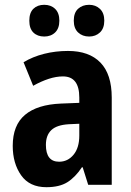

<svg xmlns="http://www.w3.org/2000/svg" viewBox="-20 -769 546 799"><path d="M263 -557Q351 -557 398 -508.5Q445 -460 445 -363V0H347L324 -73H321Q293 -31 260 -10.5Q227 10 173 10Q103 10 68 -39.5Q33 -89 33 -162Q33 -248 84 -291Q135 -334 234 -338L310 -341V-363Q310 -451 242 -451Q214 -451 183 -441Q152 -431 118 -412L78 -510Q116 -533 163.5 -545Q211 -557 263 -557ZM266 -252Q216 -249 193.5 -227.5Q171 -206 171 -166Q171 -96 226 -96Q262 -96 286 -125Q310 -154 310 -205V-254ZM102 -683Q102 -716 119 -732.5Q136 -749 164 -749Q192 -749 209.5 -732Q227 -715 227 -683Q227 -651 209.5 -634Q192 -617 164 -617Q136 -617 119 -633.5Q102 -650 102 -683ZM287 -683Q287 -716 305 -732.5Q323 -749 351 -749Q378 -749 396 -732Q414 -715 414 -683Q414 -651 396 -634Q378 -617 351 -617Q323 -617 305 -634Q287 -651 287 -683Z"/></svg>

Font: Noto Sans Thai Cond
Style: Bold
Weight: 700
Width: 3
Designer: Monotype Design Team
Foundry: Monotype Imaging Inc.
Version: Version 2.002; ttfautohint (v1.8.4.7-5d5b)